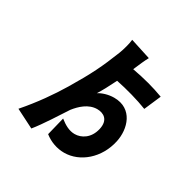

<svg xmlns="http://www.w3.org/2000/svg" viewBox="-196 -1060 1391 1370"><g transform="rotate(30 500.0 -375.5)"><path d="M610 -424C561 -424 514 -408 486 -390C508 -424 536 -476 567 -539C656 -521 759 -492 835 -462L893 -596C810 -627 728 -649 625 -668L632 -684C641 -707 667 -765 682 -792L514 -846C511 -813 495 -755 482 -722C424 -575 383 -491 287 -331C227 -231 150 -121 57 -14L207 62C264 -8 338 -127 381 -192C418 -239 474 -293 546 -293C598 -293 651 -264 631 -178C611 -93 548 -58 494 -58C449 -58 410 -80 368 -113L331 37C379 75 437 95 495 95C626 95 748 -10 781 -164C806 -278 764 -424 610 -424Z"/></g></svg>

Font: Noto Sans CJK HK Black
Style: Regular
Weight: 900
Designer: Ryoko NISHIZUKA 西塚涼子 (kana, bopomofo & ideographs); Paul D. Hunt (Latin, Greek & Cyrillic); Sandoll Communications 산돌커뮤니
Foundry: Adobe
Version: Version 2.004;hotconv 1.0.118;makeotfexe 2.5.65603